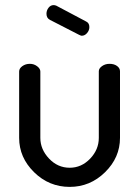

<svg xmlns="http://www.w3.org/2000/svg" viewBox="-20 -724 545 752"><path d="M253 8Q172 8 113.5 -49.5Q55 -107 55 -184V-444Q55 -456 67.5 -465Q80 -474 97 -474Q113 -474 125.5 -464.5Q138 -455 138 -444V-184Q138 -139 172 -103Q206 -67 253 -67Q299 -67 333 -102.5Q367 -138 367 -184V-445Q367 -456 379.5 -465Q392 -474 409 -474Q427 -474 438.5 -465.5Q450 -457 450 -445V-184Q450 -107 391.5 -49.5Q333 8 253 8ZM289 -588 176 -646Q162 -653 162 -670Q162 -683 170 -693.5Q178 -704 190 -704Q194 -704 200 -702L317 -640Q330 -634 330 -618Q330 -605 321 -594.5Q312 -584 300 -584Q297 -584 289 -588Z"/></svg>

Font: Dosis
Style: Medium
Weight: 500
Designer: Edgar Tolentino, Pablo Impallari, Igino Marini
Foundry: Edgar Tolentino, Pablo Impallari, Igino Marini
Version: Version 1.007